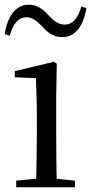

<svg xmlns="http://www.w3.org/2000/svg" viewBox="-25 -788 384 808"><path d="M43.3 0H290.3V-27.8L184.5 -38.6H153.1L43.3 -27.8ZM126.3 0H214.7C212.5 -48.6 211.5 -160.9 211.5 -228.5V-380.2L213.9 -519.8L201.7 -528L37.3 -488.6V-463L126.3 -458.9C128.3 -408.8 130.1 -356.4 130.1 -288.8V-228.5C130.1 -160.9 128.3 -48.6 126.3 0ZM-5.1 -644.7 16 -637.5C29.8 -687.4 51.6 -715.3 86.1 -715.3C116.5 -715.3 135.2 -693.7 157.8 -671.2C177.4 -650.2 200.6 -631.8 237.4 -631.8C292.5 -631.8 326.8 -679.7 338.5 -753.8L317.4 -761C303.4 -711.7 281.6 -684.5 247.4 -684.5C217.5 -684.5 199 -703.2 175.6 -727.1C156 -748.9 131 -768.2 95.4 -768.2C41.1 -768.2 5.8 -718.3 -5.1 -644.7Z"/></svg>

Font: Source Han Serif TW VF
Style: Regular
Weight: 250
Designer: Ryoko NISHIZUKA 西塚涼子 (kana & ideographs); Frank Grießhammer (Latin, Greek & Cyrillic); Wenlong ZHANG 张文龙 (bopomofo); San
Foundry: Adobe
Version: Version 2.002;hotconv 1.1.0;makeotfexe 2.6.0